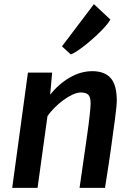

<svg xmlns="http://www.w3.org/2000/svg" viewBox="-20 -908 644 928"><path d="M39 0 115 -557H232L222.5 -450.5Q263.5 -502 316.8 -533Q370 -564 426.5 -564Q485 -564 514.8 -530.8Q544.5 -497.5 544.5 -421Q544.5 -409.5 542 -385.2Q539.5 -361 535 -326.8Q530.5 -292.5 524.5 -250.5Q523 -238.5 520.5 -220.5Q518 -202.5 514.8 -179Q511.5 -155.5 507.2 -127.2Q503 -99 498 -67Q493 -35 487.5 0H364.5Q368 -22.5 373 -58.2Q378 -94 385 -142Q392 -190 400.5 -250Q409 -310 413.2 -348.2Q417.5 -386.5 418 -407Q418 -438.5 407 -449.8Q396 -461 370.5 -461Q353 -461 330.8 -450.8Q308.5 -440.5 285.8 -423.8Q263 -407 243 -386.8Q223 -366.5 209.5 -347L161.5 0ZM322 -645 279.5 -684 434 -888 513.5 -813.5Q506.5 -800.5 489.8 -781.2Q473 -762 450.2 -740.5Q427.5 -719 403.5 -699.2Q379.5 -679.5 358 -664.8Q336.5 -650 322 -645Z"/></svg>

Font: Merriweather Sans Medium
Style: Italic
Weight: 500
Italic angle: -7.5°
Designer: Eben Sorkin
Foundry: Eben Sorkin
Version: Version 2.001